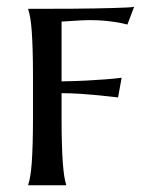

<svg xmlns="http://www.w3.org/2000/svg" viewBox="-20 -551 434 571"><path d="M163.1 -201.2Q163.1 -157.2 164.1 -124.5Q165 -91.8 166.7 -68.1Q168.5 -44.4 170.9 -28.3Q173.3 -12.2 176.8 -2V0H64V-2Q67.4 -12.2 70.1 -28.3Q72.8 -44.4 74.5 -68.1Q76.2 -91.8 77.1 -124.5Q78.1 -157.2 78.1 -201.2V-324.2Q78.1 -368.2 77.1 -400.6Q76.2 -433.1 74.5 -456.8Q72.8 -480.5 70.1 -496.6Q67.4 -512.7 64 -522.9V-524.9Q95.7 -524.9 129.6 -524.9Q163.6 -524.9 196.5 -525.1Q229.5 -525.4 259.5 -525.9Q289.6 -526.4 313.7 -527.1Q337.9 -527.8 355 -528.6Q372.1 -529.3 378.9 -530.8L358.9 -478Q346.2 -481.4 329.6 -484.4Q315.4 -486.8 294.2 -489Q272.9 -491.2 246.1 -491.2Q236.3 -491.2 222.4 -490.5Q208.5 -489.7 195.3 -488.8Q179.7 -487.8 163.1 -486.8V-309.1Q202.6 -309.6 235.4 -311.3Q268.1 -313 292 -314.9Q319.8 -316.9 341.8 -319.8L331.1 -261.2Q302.2 -264.6 272.9 -267.6Q248 -270 218.5 -272Q189 -273.9 163.1 -273.9Z"/></svg>

Font: Marcellus SC
Style: Regular
Weight: 400
Designer: Astigmatic (AOETI)
Foundry: Astigmatic (AOETI)
Version: Version 1.001